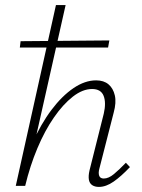

<svg xmlns="http://www.w3.org/2000/svg" viewBox="-20 -731 558 755"><path d="M369 4Q353 4 342.5 -3Q332 -10 329.5 -24.5Q327 -39 332 -61L388 -284Q398 -327 387.5 -354Q377 -381 342 -381Q305 -381 266.5 -351Q228 -321 192 -269Q156 -217 127 -148Q98 -79 79 0H50Q73 -91 107 -167.5Q141 -244 182.5 -299Q224 -354 269 -384.5Q314 -415 358 -415Q388 -415 406.5 -399.5Q425 -384 431.5 -356Q438 -328 427 -288L371 -69Q366 -51 370 -40Q374 -29 388 -29Q407 -29 428 -46.5Q449 -64 475 -91L491 -74Q457 -38 427 -17Q397 4 369 4ZM42 0 200 -711H238L78 0ZM405 -544H58L61 -569L410 -572Z"/></svg>

Font: Ysabeau Office ExtraLight
Style: Italic
Weight: 250
Italic angle: -12°
Designer: Christian Thalmann (Catharsis Fonts)
Version: Version 2.001;gftools[0.9.30]; featfreeze: tnum,lnum,ss02